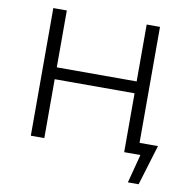

<svg xmlns="http://www.w3.org/2000/svg" viewBox="-91 -790 1027 1037"><g transform="rotate(10 422.5 -271.5)"><path d="M737 157 804 -64H703V-700H630V-388H192V-700H118V0H192V-323H630V0H719L678 157Z"/></g></svg>

Font: Montserrat Z
Style: Regular
Weight: 400
Designer: Julieta Ulanovsky
Foundry: Julieta Ulanovsky
Version: Version 8.000